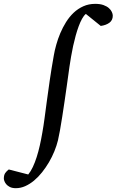

<svg xmlns="http://www.w3.org/2000/svg" viewBox="-150 -757 611 1006"><path d="M440.9 -674.8Q440.9 -650.9 423.3 -637.9Q405.8 -625 377.9 -621.1L299.8 -684.1Q289.1 -675.3 279.8 -658.4Q270.5 -641.6 262.2 -619.1Q253.9 -596.7 246.6 -570.3Q239.3 -543.9 233.2 -516.1Q227.1 -488.3 222.4 -460.2Q217.8 -432.1 213.9 -407.2Q212.4 -396 208.5 -368.2Q204.6 -340.3 199.5 -303.7Q194.3 -267.1 188.2 -225.3Q182.1 -183.6 176 -144.8Q169.9 -106 164.1 -73.2Q158.2 -40.5 153.8 -22Q147 5.9 135 35.4Q123 64.9 106.7 92.8Q90.3 120.6 70.6 145.5Q50.8 170.4 28.6 189Q6.3 207.5 -17.8 218.3Q-42 229 -66.9 229Q-85.9 229 -98.4 222.7Q-110.8 216.3 -117.7 207.8Q-124.5 199.2 -127.2 191.2Q-129.9 183.1 -129.9 179.2Q-129.9 160.2 -122.6 149.7Q-115.2 139.2 -104 130.9L-2 157.2Q11.2 141.1 22.2 117.7Q33.2 94.2 42.2 65.9Q51.3 37.6 58.6 5.1Q65.9 -27.3 71.8 -62Q78.1 -97.2 83.5 -137.9Q88.9 -178.7 95.5 -227.8Q102.1 -276.9 110.6 -335.7Q119.1 -394.5 131.8 -465.8Q136.2 -492.2 144.8 -522.7Q153.3 -553.2 166 -583.3Q178.7 -613.3 196 -641.1Q213.4 -668.9 235.8 -690.2Q258.3 -711.4 286.6 -724.1Q314.9 -736.8 349.1 -736.8Q374.5 -736.8 392.1 -730.5Q409.7 -724.1 420.4 -714.6Q431.2 -705.1 436 -694.3Q440.9 -683.6 440.9 -674.8Z"/></svg>

Font: Charis SIL Eur
Style: Italic
Weight: 400
Italic angle: -11°
Foundry: SIL International
Version: Version 5.000